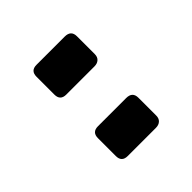

<svg xmlns="http://www.w3.org/2000/svg" viewBox="-15 -924 433 433"><g transform="rotate(45 202.0 -707.5)"><path d="M272 -643Q253 -643 253 -662V-752Q253 -772 272 -772H329Q338 -772 343 -766.5Q348 -761 348 -752V-662Q348 -643 329 -643ZM76 -643Q57 -643 57 -662V-752Q57 -772 76 -772H133Q142 -772 147 -766.5Q152 -761 152 -752V-662Q152 -643 133 -643Z"/></g></svg>

Font: Exo Thin SemiBold
Style: Regular
Weight: 600
Version: Version 2.000